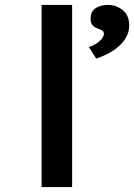

<svg xmlns="http://www.w3.org/2000/svg" viewBox="-20 -760 545 780"><path d="M149 0V-740H273V0ZM371 -522 341 -569Q355 -573 369 -581.5Q383 -590 392.5 -601Q402 -612 402 -623Q402 -631 396.5 -635Q391 -639 380 -643Q365 -648 356.5 -657Q348 -666 348 -685Q348 -713 368 -726.5Q388 -740 419 -740Q452 -740 478.5 -719Q505 -698 505 -656Q505 -631 493 -609.5Q481 -588 461.5 -571Q442 -554 418.5 -542Q395 -530 371 -522Z"/></svg>

Font: Lexend Giga Medium
Style: Regular
Weight: 500
Designer: Bonnie Shaver-Troup, Thomas Jockin
Foundry: Lexend
Version: Version 1.007